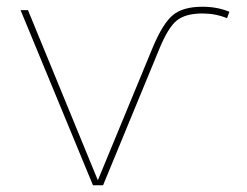

<svg xmlns="http://www.w3.org/2000/svg" viewBox="-20 -550 732 570"><path d="M581 -530Q625 -530 661 -515L654 -496Q620 -510 581 -510Q530 -510 504 -488.5Q478 -467 451 -400L286 0H256L41 -520H63L270 -16H271L433 -408Q463 -480 493 -505Q523 -530 581 -530Z"/></svg>

Font: Mplus 1p Thin
Style: Regular
Weight: 250
Version: Version 1.061